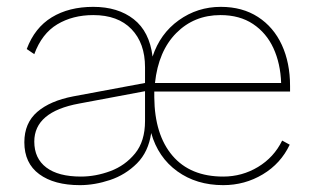

<svg xmlns="http://www.w3.org/2000/svg" viewBox="-20 -530 917 560"><path d="M213 10Q138 10 94.5 -22Q51 -54 51 -115Q51 -171 88.5 -203.5Q126 -236 194 -249L403 -288V-334Q403 -404 363.5 -445Q324 -486 252 -486Q192 -486 147 -459Q102 -432 80 -372L58 -387Q81 -449 131 -479.5Q181 -510 252 -510Q324 -510 370 -474Q416 -438 425 -365Q447 -432 501.5 -471Q556 -510 624 -510Q687 -510 732.5 -480.5Q778 -451 802 -399Q826 -347 826 -279Q826 -271 826 -263H430V-246Q431 -137 483 -76Q535 -15 631 -15Q686 -15 732.5 -43Q779 -71 803 -120L825 -108Q799 -53 746.5 -21.5Q694 10 631 10Q553 10 497 -30.5Q441 -71 421 -142Q413 -87 379.5 -53.5Q346 -20 301 -5Q256 10 213 10ZM432 -288H800Q798 -345 777.5 -389.5Q757 -434 718 -460Q679 -486 623 -486Q546 -486 494 -433.5Q442 -381 432 -288ZM216 -15Q259 -15 302 -31Q345 -47 374 -82.5Q403 -118 403 -177V-264L211 -228Q80 -204 80 -117Q80 -68 115 -41.5Q150 -15 216 -15Z"/></svg>

Font: Work Sans ExtraLight
Style: Regular
Weight: 200
Designer: Wei Huang
Foundry: Wei Huang
Version: Version 2.010; ttfautohint (v1.8.3)